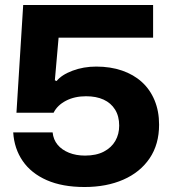

<svg xmlns="http://www.w3.org/2000/svg" viewBox="-20 -741 685 770"><path d="M319 9Q230 9 167.5 -18.5Q105 -46 71 -95.5Q37 -145 33 -210H191Q194 -181 211 -160.5Q228 -140 256.5 -128.5Q285 -117 321 -117Q366 -117 396.5 -133Q427 -149 442.5 -176Q458 -203 458 -237Q458 -275 441.5 -301.5Q425 -328 395.5 -341.5Q366 -355 325 -355Q279 -355 244.5 -337Q210 -319 195 -289H46L73 -721H594V-590H215L200 -419L207 -416Q227 -441 271 -457.5Q315 -474 366 -474Q423 -474 469.5 -458Q516 -442 549 -412Q582 -382 600 -338.5Q618 -295 618 -241Q618 -162 580 -106Q542 -50 474.5 -20.5Q407 9 319 9Z"/></svg>

Font: Mona Sans SemiExpanded
Style: Bold
Weight: 700
Width: 6
Designer: Deni Anggara
Foundry: GitHub
Version: Version 2.000